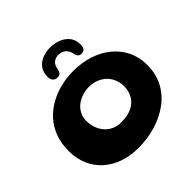

<svg xmlns="http://www.w3.org/2000/svg" viewBox="-214 -998 1239 1239"><g transform="rotate(-45 405.0 -379.0)"><path d="M362 53Q290 53 229 32Q168 11 123.2 -28.8Q78.5 -68.5 53.8 -125.2Q29 -182 29 -253.5Q29 -322.5 50 -377.5Q71 -432.5 108.2 -473.5Q145.5 -514.5 194.8 -542Q244 -569.5 300.5 -583Q357 -596.5 416.5 -596.5Q492.5 -596.5 558.8 -575Q625 -553.5 675 -512.8Q725 -472 753 -414.5Q781 -357 781 -285Q781 -205.5 748 -142.8Q715 -80 656.5 -36.5Q598 7 522.5 30Q447 53 362 53ZM398 -142.5Q463.5 -142.5 503 -163.8Q542.5 -185 560.2 -219.5Q578 -254 578 -293Q578 -330 565.5 -359.2Q553 -388.5 530.5 -409.2Q508 -430 478.5 -441.2Q449 -452.5 414.5 -452.5Q382 -452.5 351.8 -442.5Q321.5 -432.5 298 -414Q274.5 -395.5 260.8 -369Q247 -342.5 247 -310.5Q247 -273.5 258.2 -243Q269.5 -212.5 289.8 -190Q310 -167.5 337.8 -155Q365.5 -142.5 398 -142.5ZM313 -638Q294 -638 282.5 -650.8Q271 -663.5 271 -684.5Q271 -727.5 291.2 -755.2Q311.5 -783 344.8 -796.2Q378 -809.5 416.5 -809.5Q454.5 -809.5 489.8 -796Q525 -782.5 547.5 -754.8Q570 -727 570 -684.5Q570 -657 559.2 -646.8Q548.5 -636.5 533 -636.5Q519.5 -636.5 510 -644.2Q500.5 -652 497 -670Q492.5 -693.5 481.8 -708.5Q471 -723.5 455.2 -730.8Q439.5 -738 419 -738Q395 -738 376.2 -723.2Q357.5 -708.5 353 -676.5Q350 -659 342 -648.5Q334 -638 313 -638Z"/></g></svg>

Font: Gluten SemiBold
Style: Regular
Weight: 600
Designer: Tyler Finck
Foundry: Etcetera Type Company
Version: Version 1.300